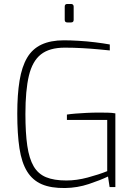

<svg xmlns="http://www.w3.org/2000/svg" viewBox="-20 -942 685 967"><path d="M308 5Q237 6 190.5 -14Q144 -34 116.5 -78.5Q89 -123 78 -195Q67 -267 67 -370Q67 -466 78.5 -536Q90 -606 116.5 -651Q143 -696 189 -717.5Q235 -739 302 -739Q334 -739 376 -736.5Q418 -734 459 -729Q500 -724 533 -718V-688Q513 -690 476 -693.5Q439 -697 394.5 -699.5Q350 -702 306 -702Q229 -702 186 -668Q143 -634 125.5 -560.5Q108 -487 108 -368Q108 -272 117.5 -207.5Q127 -143 149.5 -104.5Q172 -66 212 -49.5Q252 -33 314 -33Q366 -33 422 -48Q478 -63 520 -80V-338H317V-365Q336 -368 361.5 -370Q387 -372 417 -373.5Q447 -375 479 -375Q502 -375 523.5 -374.5Q545 -374 561 -371V0H532L524 -53Q484 -34 427 -15Q370 4 308 5ZM319 -829Q306 -829 306 -842V-909Q306 -922 319 -922H338Q344 -922 347.5 -918.5Q351 -915 351 -909V-842Q351 -829 338 -829Z"/></svg>

Font: Exo Thin ExtraLight
Style: Regular
Weight: 250
Version: Version 2.000